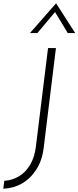

<svg xmlns="http://www.w3.org/2000/svg" viewBox="-60 -1002 477 1167"><path d="M206 -107Q197 -28 161 28Q125 84 73 113.5Q21 143 -40 145L-34 97Q14 94 54.5 70Q95 46 122.5 0.5Q150 -45 158 -110L232 -710H280ZM352 -801 269 -938 285 -941 167 -801H122L281 -982L397 -801Z"/></svg>

Font: Josefin Sans Thin Light
Style: Italic
Weight: 300
Italic angle: -7°
Version: Version 2.000